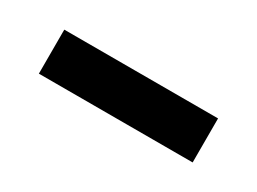

<svg xmlns="http://www.w3.org/2000/svg" viewBox="-23 -435 410 306"><g transform="rotate(30 181.5 -281.5)"><path d="M323 -322.5V-241.5H40V-322.5Z"/></g></svg>

Font: Hepta Slab ExtraLight Medium
Style: Regular
Weight: 500
Version: Version 1.100